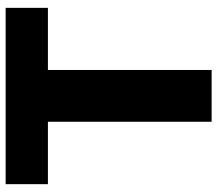

<svg xmlns="http://www.w3.org/2000/svg" viewBox="-64 -694 759 670"><g transform="rotate(-90 315.0 -359.5)"><path d="M224.6 -571.3H6.8V-718.8H622.1V-571.3H405.3V0H224.6Z"/></g></svg>

Font: Min Sans Black
Style: Regular
Weight: 900
Designer: Jinseong-Kim, NotoSansCJK, Nunito
Foundry: Jinseong-Kim
Version: Version 1.000